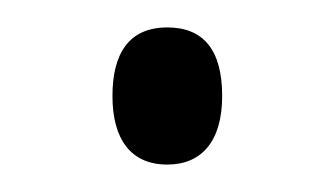

<svg xmlns="http://www.w3.org/2000/svg" viewBox="-20 -413 243 140"><path d="M62 -343C62 -312 75 -293 102 -293C127 -293 142 -310 142 -343C142 -377 128 -393 102 -393C74 -393 62 -374 62 -343Z"/></svg>

Font: Noto Sans Lao ExtraCondensed Light
Style: Regular
Weight: 300
Width: 2
Designer: Monotype Design Team
Foundry: Monotype Imaging Inc.
Version: Version 2.003